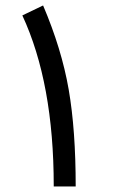

<svg xmlns="http://www.w3.org/2000/svg" viewBox="-20 -676 409 696"><path d="M174.8 0H254.4C254.4 -135.7 246.1 -252.9 229 -351.6C211.9 -450.2 180.7 -551.8 136.2 -656.2L61 -620.1C136.7 -457 174.8 -251 174.8 -1.5Z"/></svg>

Font: Samim
Style: Regular
Weight: 400
Foundry: DejaVu fonts team - Redesigned by Saber Rastikerdar
Version: Version 4.0.5